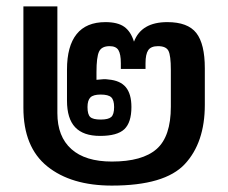

<svg xmlns="http://www.w3.org/2000/svg" viewBox="-20 -564 712 599"><path d="M53 -228V-544H159V-211Q159 -138 202.5 -99Q246 -60 329 -60Q424 -60 468.5 -99Q513 -138 513 -231V-346Q513 -391 505.5 -405.5Q498 -420 473 -420Q451 -420 442.5 -407.5Q434 -395 434 -367V-349H357V-367Q357 -395 349.5 -407.5Q342 -420 322 -420Q297 -420 289 -403Q281 -386 281 -339V-315Q299 -317 304 -317Q313 -317 318 -316Q355 -313 372.5 -292Q390 -271 390 -230Q390 -182 368 -161Q346 -140 292 -140Q240 -140 214.5 -167Q189 -194 189 -250V-347Q189 -420 219 -457.5Q249 -495 309 -495Q347 -495 367.5 -480.5Q388 -466 398 -434Q421 -495 502 -495Q566 -495 592.5 -461Q619 -427 619 -351V-237Q619 -119 556.5 -52Q494 15 329 15Q202 15 127.5 -45Q53 -105 53 -228ZM336 -230Q336 -252 327 -260.5Q318 -269 294 -269Q271 -269 262 -260Q253 -251 253 -230Q253 -207 261.5 -199Q270 -191 294 -191Q318 -191 327 -199Q336 -207 336 -230Z"/></svg>

Font: Pridi
Style: Regular
Weight: 400
Designer: Katatrad Team
Foundry: CadsonDemak
Version: Version 1.001